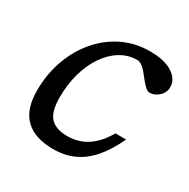

<svg xmlns="http://www.w3.org/2000/svg" viewBox="-124 -622 735 746"><g transform="rotate(30 243.0 -249.0)"><path d="M318 -453.5Q277 -453.5 242.5 -432.2Q208 -411 182.2 -373Q156.5 -335 142.5 -285Q128.5 -235 128.5 -178Q128.5 -111.5 153.8 -86.2Q179 -61 228.5 -61Q259 -61 286.8 -71Q314.5 -81 339.5 -103.8Q364.5 -126.5 386.5 -164H434Q407.5 -107 375 -68.2Q342.5 -29.5 301 -9.8Q259.5 10 206.5 10Q124 10 81.5 -31Q39 -72 39 -156Q39 -229.5 61.8 -293.2Q84.5 -357 125.8 -405.2Q167 -453.5 222.5 -480.5Q278 -507.5 343.5 -507.5Q409.5 -507.5 445.2 -484.2Q481 -461 481 -426Q481 -401.5 462.2 -384.2Q443.5 -367 422 -367Q413 -366.5 400.8 -377.8Q388.5 -389 372.5 -410Q356.5 -431.5 343 -442.5Q329.5 -453.5 318 -453.5Z"/></g></svg>

Font: Newsreader 8pt
Style: Italic
Weight: 400
Italic angle: -17°
Version: Version 1.003